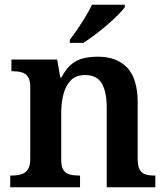

<svg xmlns="http://www.w3.org/2000/svg" viewBox="-20 -786 699 806"><path d="M23 0V-49H27Q50 -49 68 -54Q86 -59 96.5 -74Q107 -89 107 -119V-421Q107 -450 97 -464Q87 -478 70.5 -482.5Q54 -487 32 -487H28V-536H220L233 -461H238Q258 -499 281.5 -517.5Q305 -536 332.5 -542Q360 -548 392 -548Q470 -548 514 -502Q558 -456 558 -354V-120Q558 -89 566.5 -74Q575 -59 590.5 -54Q606 -49 628 -49H632V0H428V-335Q428 -400 407.5 -435.5Q387 -471 337 -471Q299 -471 277.5 -449Q256 -427 246.5 -391Q237 -355 237 -313V-115Q237 -86 246.5 -72Q256 -58 273 -53.5Q290 -49 312 -49H316V0ZM273 -619Q288 -638 305.5 -664Q323 -690 339.5 -717Q356 -744 366 -766H504V-756Q495 -743 475 -723Q455 -703 429.5 -681Q404 -659 378 -639.5Q352 -620 330 -606H273Z"/></svg>

Font: Noto Serif Kannada SemiBold
Style: Regular
Weight: 600
Version: Version 2.003